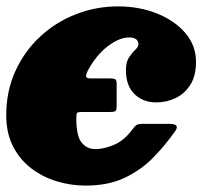

<svg xmlns="http://www.w3.org/2000/svg" viewBox="-30 -560 656 600"><path d="M582.5 -367Q582.5 -323 564.8 -295Q547 -267 518.8 -253.5Q490.5 -240 458.5 -240Q416.5 -240 389.8 -266.5Q363 -293 363.5 -343Q364 -367 373.5 -381.2Q383 -395.5 392.8 -404.5Q402.5 -413.5 402.5 -422Q402.5 -431 395.8 -437Q389 -443 373 -443Q343 -443 306.8 -415.5Q270.5 -388 244 -338.5Q238.5 -327.5 239 -321.2Q239.5 -315 252 -315H313.5Q323.5 -315 329 -312.8Q334.5 -310.5 334.5 -299.5V-230Q334.5 -216 330.8 -213Q327 -210 313 -210H226.5Q212.5 -210 210.5 -206.8Q208.5 -203.5 208.5 -190Q208.5 -134.5 225.2 -114.2Q242 -94 268 -94Q294 -94 325.8 -107.2Q357.5 -120.5 383 -154.5Q389 -163 394.8 -168Q400.5 -173 416 -173H499Q533 -173 518 -151Q488 -108 450 -68.8Q412 -29.5 360.5 -4.8Q309 20 237.5 20Q192 20 148 6.8Q104 -6.5 68.2 -33.5Q32.5 -60.5 11 -102Q-10.5 -143.5 -10.5 -200Q-10.5 -275 17.8 -337.2Q46 -399.5 94.8 -445Q143.5 -490.5 206.5 -515.2Q269.5 -540 339 -540Q405 -540 460.2 -518Q515.5 -496 549 -457Q582.5 -418 582.5 -367Z"/></svg>

Font: Besley* Fatface
Style: Italic
Weight: 900
Italic angle: -13°
Designer: Owen Earl
Foundry: indestructible type*
Version: Version 3.000; ttfautohint (v1.8.3)